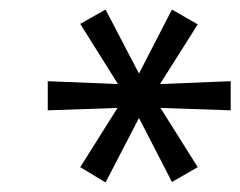

<svg xmlns="http://www.w3.org/2000/svg" viewBox="-20 -735 503 402"><path d="M201 -353 148 -385 226 -509 80 -504V-565L227 -559L148 -685L201 -715L271 -581L340 -715L394 -684L315 -559L463 -565V-504L316 -509L394 -385L340 -354L271 -488Z"/></svg>

Font: Nunito Sans
Style: Italic
Weight: 400
Italic angle: -9°
Designer: Vernon Adams
Foundry: Vernon Adams
Version: Version 3.006; ttfautohint (v1.8.3)